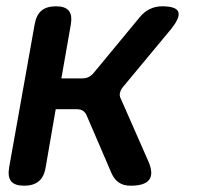

<svg xmlns="http://www.w3.org/2000/svg" viewBox="-20 -580 640 610"><path d="M57 10Q27 10 15.5 -4Q4 -18 9 -48L90 -502Q95 -532 111.5 -546Q128 -560 158 -560Q187 -560 198.5 -546Q210 -532 205 -502L175 -331H242Q253 -331 262 -335.5Q271 -340 279 -350L422 -523Q437 -542 455.5 -551Q474 -560 495 -560Q540 -560 546.5 -542Q553 -524 523 -487L371 -304Q363 -294 361 -284.5Q359 -275 364 -266L452 -66Q468 -28 454 -9Q440 10 395 10Q373 10 358.5 0.5Q344 -9 335 -28L255 -214Q251 -223 243.5 -228Q236 -233 224 -233H157L125 -48Q120 -18 103 -4Q86 10 57 10Z"/></svg>

Font: Maple Mono NL SemiBold
Style: Italic
Weight: 600
Italic angle: -10°
Monospace: yes
Designer: subframe7536
Version: Version 7.000